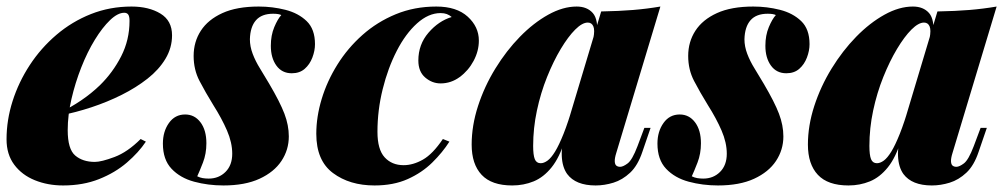

<svg xmlns="http://www.w3.org/2000/svg" viewBox="-23 -553 3079 587"><path d="M162 -210Q194 -225 225 -246Q256 -267 282 -292Q322 -331 347.5 -381Q373 -431 373 -489Q373 -503 369 -508.5Q365 -514 357 -514Q337 -514 313.5 -491.5Q290 -469 267 -431.5Q244 -394 225.5 -347Q207 -300 195.5 -250.5Q184 -201 184 -155Q184 -97 207 -77.5Q230 -58 267 -58Q287 -58 327 -73Q367 -88 407 -128L423 -120Q401 -87 365 -56Q329 -25 280 -5.5Q231 14 170 14Q123 14 83.5 -2Q44 -18 20.5 -49.5Q-3 -81 -3 -127Q-3 -186 15.5 -244Q34 -302 68 -354Q102 -406 149.5 -446.5Q197 -487 255 -510Q313 -533 379 -533Q432 -533 467.5 -511.5Q503 -490 503 -445Q503 -407 483 -373.5Q463 -340 428 -312.5Q393 -285 349 -263Q305 -241 256.5 -225Q208 -209 161 -200Z M580 -14Q588 -10 596.5 -8.5Q605 -7 615 -7Q646 -7 666.5 -27.5Q687 -48 687 -83Q687 -117 671 -154Q655 -191 629 -232Q605 -271 587 -305.5Q569 -340 569 -382Q569 -425 591 -459Q613 -493 657 -513Q701 -533 768 -533Q810 -533 849.5 -523Q889 -513 914.5 -488.5Q940 -464 940 -418Q940 -398 932 -377Q924 -356 908.5 -342.5Q893 -329 869 -329Q839 -329 822 -352.5Q805 -376 805 -413Q805 -445 815.5 -470Q826 -495 837 -507Q829 -511 812 -511Q777 -511 759.5 -491Q742 -471 741 -433Q741 -411 749.5 -388.5Q758 -366 772 -343.5Q786 -321 800 -297Q833 -241 846.5 -205.5Q860 -170 860 -136Q860 -95 837.5 -61Q815 -27 770.5 -6.5Q726 14 660 14Q613 14 570.5 2.5Q528 -9 501.5 -37Q475 -65 475 -114Q475 -151 493.5 -177Q512 -203 543 -203Q572 -203 590 -179Q608 -155 608 -115Q608 -83 597.5 -56Q587 -29 580 -14Z M1324 -513Q1287 -513 1252 -481.5Q1217 -450 1190 -397.5Q1163 -345 1147 -280.5Q1131 -216 1131 -150Q1131 -96 1153 -72Q1175 -48 1211 -48Q1240 -48 1270 -65Q1300 -82 1331 -128L1351 -120Q1330 -87 1298.5 -56Q1267 -25 1223.5 -5.5Q1180 14 1122 14Q1046 14 995 -24Q944 -62 944 -144Q944 -196 960.5 -250.5Q977 -305 1008.5 -355.5Q1040 -406 1085 -446Q1130 -486 1187 -509.5Q1244 -533 1311 -533Q1373 -533 1407 -502Q1441 -471 1441 -429Q1441 -397 1425 -367Q1409 -337 1382.5 -317.5Q1356 -298 1324 -298Q1298 -298 1277 -316Q1256 -334 1256 -368Q1256 -417 1287 -453Q1318 -489 1358 -501Q1351 -507 1343 -510Q1335 -513 1324 -513Z M1630 -54Q1640 -54 1651 -62Q1662 -70 1674 -89.5Q1686 -109 1700 -144Q1714 -179 1730 -234L1704 -125Q1688 -72 1663.5 -41.5Q1639 -11 1608.5 1.5Q1578 14 1543 14Q1480 14 1449.5 -18.5Q1419 -51 1419 -111Q1419 -169 1438.5 -229Q1458 -289 1491.5 -343.5Q1525 -398 1566.5 -440.5Q1608 -483 1653 -508Q1698 -533 1740 -533Q1772 -533 1789.5 -513Q1807 -493 1802 -442L1791 -436Q1796 -461 1791 -472.5Q1786 -484 1774 -484Q1757 -484 1735.5 -462.5Q1714 -441 1691.5 -403.5Q1669 -366 1649.5 -317.5Q1630 -269 1618.5 -215Q1607 -161 1607 -107Q1607 -79 1612 -66.5Q1617 -54 1630 -54ZM1815 -518Q1870 -519 1912.5 -522.5Q1955 -526 1996 -533L1861 -85Q1856 -69 1856.5 -59.5Q1857 -50 1861.5 -46.5Q1866 -43 1873 -43Q1882 -43 1896 -53.5Q1910 -64 1926 -106L1947 -162H1966L1941 -89Q1927 -47 1903.5 -25Q1880 -3 1852.5 5.5Q1825 14 1798 14Q1737 14 1711 -21Q1696 -42 1694.5 -76Q1693 -110 1707 -158Z M2092 -14Q2100 -10 2108.5 -8.5Q2117 -7 2127 -7Q2158 -7 2178.5 -27.5Q2199 -48 2199 -83Q2199 -117 2183 -154Q2167 -191 2141 -232Q2117 -271 2099 -305.5Q2081 -340 2081 -382Q2081 -425 2103 -459Q2125 -493 2169 -513Q2213 -533 2280 -533Q2322 -533 2361.5 -523Q2401 -513 2426.5 -488.5Q2452 -464 2452 -418Q2452 -398 2444 -377Q2436 -356 2420.5 -342.5Q2405 -329 2381 -329Q2351 -329 2334 -352.5Q2317 -376 2317 -413Q2317 -445 2327.5 -470Q2338 -495 2349 -507Q2341 -511 2324 -511Q2289 -511 2271.5 -491Q2254 -471 2253 -433Q2253 -411 2261.5 -388.5Q2270 -366 2284 -343.5Q2298 -321 2312 -297Q2345 -241 2358.5 -205.5Q2372 -170 2372 -136Q2372 -95 2349.5 -61Q2327 -27 2282.5 -6.5Q2238 14 2172 14Q2125 14 2082.5 2.5Q2040 -9 2013.5 -37Q1987 -65 1987 -114Q1987 -151 2005.5 -177Q2024 -203 2055 -203Q2084 -203 2102 -179Q2120 -155 2120 -115Q2120 -83 2109.5 -56Q2099 -29 2092 -14Z M2658 -54Q2668 -54 2679 -62Q2690 -70 2702 -89.5Q2714 -109 2728 -144Q2742 -179 2758 -234L2732 -125Q2716 -72 2691.5 -41.5Q2667 -11 2636.5 1.5Q2606 14 2571 14Q2508 14 2477.5 -18.5Q2447 -51 2447 -111Q2447 -169 2466.5 -229Q2486 -289 2519.5 -343.5Q2553 -398 2594.5 -440.5Q2636 -483 2681 -508Q2726 -533 2768 -533Q2800 -533 2817.5 -513Q2835 -493 2830 -442L2819 -436Q2824 -461 2819 -472.5Q2814 -484 2802 -484Q2785 -484 2763.5 -462.5Q2742 -441 2719.5 -403.5Q2697 -366 2677.5 -317.5Q2658 -269 2646.5 -215Q2635 -161 2635 -107Q2635 -79 2640 -66.5Q2645 -54 2658 -54ZM2843 -518Q2898 -519 2940.5 -522.5Q2983 -526 3024 -533L2889 -85Q2884 -69 2884.5 -59.5Q2885 -50 2889.5 -46.5Q2894 -43 2901 -43Q2910 -43 2924 -53.5Q2938 -64 2954 -106L2975 -162H2994L2969 -89Q2955 -47 2931.5 -25Q2908 -3 2880.5 5.5Q2853 14 2826 14Q2765 14 2739 -21Q2724 -42 2722.5 -76Q2721 -110 2735 -158Z"/></svg>

Font: Playfair Display Black
Style: Italic
Weight: 900
Italic angle: -14°
Designer: Claus Eggers Sørensen
Foundry: Claus Eggers Sørensen
Version: Version 1.203